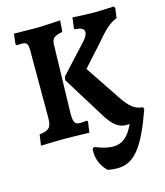

<svg xmlns="http://www.w3.org/2000/svg" viewBox="-128 -745 926 1078"><g transform="rotate(-15 335.5 -206.0)"><path d="M328 -60 323 -66C314 -65 298 -63 284 -63C253 -63 244 -78 245 -132L255 -525C256 -562 269 -574 319 -583L324 -649C258 -645 209 -642 188 -642C166 -642 99 -643 54 -644L47 -585L52 -577C66 -577 76 -578 82 -578C111 -578 118 -568 118 -526V-139C118 -82 105 -68 47 -60L38 3C85 1 142 0 176 0C206 0 274 2 319 3ZM647 -57C601 -61 572 -84 531 -145L396 -347L504 -467C561 -535 592 -563 633 -579L641 -635L635 -646C570 -643 538 -642 519 -642C492 -642 436 -644 395 -647L387 -586L390 -579C427 -577 444 -568 444 -549C444 -534 434 -517 417 -499L268 -337L265 -316L418 -69C454 -11 488 15 529 15C533 15 540 15 550 14C520 82 482 113 428 113C399 113 364 104 324 87L313 96C309 149 326 194 364 231C384 235 402 237 419 237C519 237 578 161 651 -45Z"/></g></svg>

Font: Alegreya SC
Style: Bold
Weight: 700
Designer: Juan Pablo del Peral
Foundry: Huerta Tipografica
Version: Version 2.007;PS 002.007;hotconv 1.0.88;makeotf.lib2.5.64775